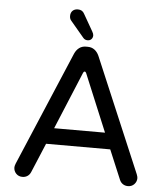

<svg xmlns="http://www.w3.org/2000/svg" viewBox="-59 -926 846 984"><g transform="rotate(5 364.5 -434.0)"><path d="M47.9 -39.1Q47.9 -45.9 52.7 -58.6L301.8 -646.5Q310.5 -666 325.2 -676.8Q339.8 -687.5 359.4 -687.5H369.1Q388.7 -687.5 403.3 -676.8Q418 -666 426.8 -646.5L675.8 -58.6Q680.7 -45.9 680.7 -39.1Q680.7 -20.5 668 -7.3Q655.3 5.9 635.7 5.9Q621.1 5.9 609.9 -1.5Q598.6 -8.8 592.8 -22.5L529.3 -173.8H199.2L135.7 -22.5Q129.9 -8.8 118.7 -1.5Q107.4 5.9 92.8 5.9Q73.2 5.9 60.5 -7.3Q47.9 -20.5 47.9 -39.1ZM495.1 -256.8 372.1 -552.7Q369.1 -559.6 364.3 -559.6Q359.4 -559.6 356.4 -552.7L233.4 -256.8ZM341.8 -731.4 274.4 -811.5Q264.6 -821.3 264.6 -836.9Q264.6 -854.5 274.9 -864.3Q285.2 -874 301.8 -874Q325.2 -874 335 -854.5L384.8 -767.6Q391.6 -755.9 391.6 -748Q391.6 -736.3 384.3 -728.5Q377 -720.7 364.3 -720.7Q350.6 -720.7 341.8 -731.4Z"/></g></svg>

Font: jf-openhuninn-2.1
Style: Regular
Weight: 400
Designer: [Kosugi Maru]
Designed by MOTOYA      

[Varela Round]
Joe Prince (Latin component); Avraham Cornfeld (Hebrew component)
Foundry: justfont Co., Ltd.
Version: 2.1